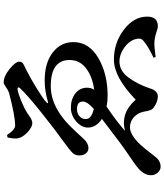

<svg xmlns="http://www.w3.org/2000/svg" viewBox="55 -885 890 1040"><g transform="rotate(-90 500.0 -365.0)"><path d="M428 -393Q405 -393 390 -379Q375 -365 375 -346Q375 -314 430 -302Q470 -337 470 -361Q470 -393 428 -393ZM275 -769 289 -772Q317 -728 340 -728Q391 -728 517 -761Q532 -766 548.5 -778Q565 -790 573 -790Q607 -790 646.5 -758Q686 -726 686 -705Q686 -693 677.5 -686.5Q669 -680 650 -672Q601 -648 543.5 -612.5Q486 -577 466 -559Q460 -553 461.5 -550.5Q463 -548 471 -551Q528 -568 584 -568Q679 -568 735.5 -524.5Q792 -481 792 -412Q792 -328 706 -277.5Q620 -227 501 -227Q470 -227 443 -233Q362 -178 311 -133Q408 -158 480 -75Q602 -193 697 -193Q788 -193 859 -139Q930 -85 930 -13Q930 45 878 45Q867 45 841 36Q815 27 783 26Q764 26 712 33L707 22Q774 -10 800 -34Q818 -48 806 -83Q795 -114 759.5 -138.5Q724 -163 688 -163Q636 -163 600 -114Q564 -65 542 0Q529 45 498 45Q467 45 434 20Q422 10 417.5 -18.5Q413 -47 403 -63Q376 -106 329 -106Q288 -105 235 -48Q221 -34 171 31Q149 60 117 60Q99 60 85 44.5Q71 29 71 8Q71 -28 106 -59Q117 -69 139 -84.5Q161 -100 194 -122.5Q227 -145 248 -161Q324 -218 376 -258Q329 -289 329 -334Q329 -368 362 -397Q395 -426 437 -426Q482 -426 513 -402.5Q544 -379 545 -340Q545 -316 534 -300Q604 -309 649.5 -343.5Q695 -378 695 -433Q695 -535 553 -535Q471 -535 393 -478Q373 -464 354 -446.5Q335 -429 305 -397Q275 -365 268 -357Q244 -331 218 -331Q201 -331 189.5 -344Q178 -357 178 -382Q178 -402 191.5 -416.5Q205 -431 256 -468Q311 -507 406 -582.5Q501 -658 542 -701Q548 -707 546 -711.5Q544 -716 536 -715Q515 -712 475.5 -696Q436 -680 409 -663Q405 -661 394 -653Q383 -645 373 -640Q363 -635 354 -635Q330 -635 301 -663.5Q272 -692 270 -720Q269 -740 275 -769Z"/></g></svg>

Font: Swei Spring CJKtc
Style: Bold
Weight: 700
Version: Version 1.021